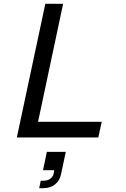

<svg xmlns="http://www.w3.org/2000/svg" viewBox="-20 -719 658 1004"><path d="M217 -699H310L179 -82H512L494 0H68ZM205 171 225 75H324L299 193Q292 226 267.5 245.5Q243 265 206 265H185L193 226H207Q228 226 242.5 216Q257 206 261 187L264 171Z"/></svg>

Font: Fragment Mono
Style: Italic
Weight: 400
Italic angle: -12°
Designer: Wei Huang based on Nimbus Sans by URW Studio, based on Helvetica by Max Miedinger.
Foundry: Wei Huang
Version: Version 1.011; ttfautohint (v1.8.4.7-5d5b)